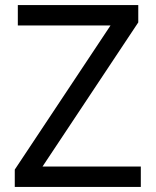

<svg xmlns="http://www.w3.org/2000/svg" viewBox="-20 -734 612 754"><path d="M533 0V-80H147L523 -646V-714H50V-634H414L38 -68V0Z"/></svg>

Font: Noto Sans Osage
Style: Regular
Weight: 400
Designer: Monotype Design Team
Foundry: Monotype Imaging Inc.
Version: Version 2.002